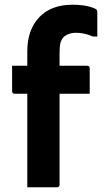

<svg xmlns="http://www.w3.org/2000/svg" viewBox="-20 -789 440 809"><path d="M231 -11Q231 0 220 0H95V-394H42Q31 -394 31 -405V-512H95V-572Q95 -663 145 -716Q195 -769 285 -769Q326 -769 353 -762Q380 -755 387 -748Q390 -745 390 -740V-635H371Q354 -643 336 -647Q318 -651 299 -651Q286 -651 273 -647Q260 -643 250 -635Q240 -625 235.5 -610.5Q231 -596 231 -571V-512H347Q358 -512 358 -501V-394H231Z"/></svg>

Font: Recursive Sn Lnr St
Style: Bold
Weight: 700
Version: Version 1.079;hotconv 1.0.112;makeotfexe 2.5.65598; ttfautoh